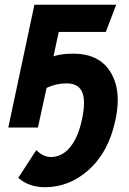

<svg xmlns="http://www.w3.org/2000/svg" viewBox="-20 -532 539 801"><path d="M174.3 -165 138.2 0H14.6L123.5 -512.2H464.8L421.4 -398.9H225.1L203.1 -296.9Q233.9 -308.1 285.6 -308.1Q402.8 -308.1 448.2 -218.3Q471.2 -174.3 471.2 -114.7Q471.2 -75.2 460.9 -28.8Q432.6 104.5 346.7 179.7Q267.1 249 168 249Q100.6 249 56.2 210L131.3 94.2Q160.6 123 191.9 123Q232.9 123 263.7 91.8Q304.2 50.8 322.3 -34.7Q330.6 -74.2 330.6 -103.5Q330.6 -184.1 257.8 -184.1Q212.9 -184.1 174.3 -165Z"/></svg>

Font: Cadman
Style: Bold Italic
Weight: 700
Italic angle: -12°
Designer: Paul James MIller
Foundry: High-Logic / Made with FontCreator
Version: Version 2.114;March 28, 2021;FontCreator 13.0.0.2683 64-bit